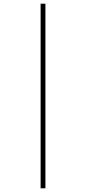

<svg xmlns="http://www.w3.org/2000/svg" viewBox="-20 -780 467 1040"><path d="M200 240V-760H226V240Z"/></svg>

Font: Noto Serif Display ExtraCondensed ExtraLight
Style: Regular
Weight: 200
Width: 2
Designer: Monotype Design Team
Foundry: Monotype Imaging Inc.
Version: Version 2.009